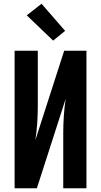

<svg xmlns="http://www.w3.org/2000/svg" viewBox="-20 -1006 540 1026"><path d="M58 0V-735H182V-441Q182 -395 179 -349Q176 -303 169 -257L323 -735H442V0H318V-294Q318 -340 321 -386Q324 -432 331 -478L177 0ZM264 -789 123 -924 202 -986 328 -841Z"/></svg>

Font: Iosevka Extrabold
Style: Regular
Weight: 800
Monospace: yes
Designer: Belleve Invis
Foundry: Belleve Invis
Version: Version 32.5.0; ttfautohint (v1.8.4)